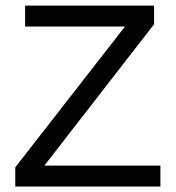

<svg xmlns="http://www.w3.org/2000/svg" viewBox="-20 -679 640 699"><path d="M564 0H35.6V-69.8L435.1 -582.5H71.3V-658.7H541V-590.8L141.6 -76.2H564Z"/></svg>

Font: Cousine
Style: Regular
Weight: 400
Monospace: yes
Designer: Steve Matteson
Foundry: Ascender Corporation
Version: Version 1.20